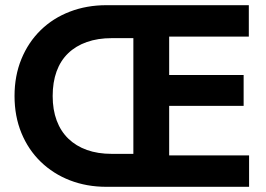

<svg xmlns="http://www.w3.org/2000/svg" viewBox="-20 -720 1025 740"><path d="M562 -312H919V-431H562ZM494 -670V-30H632V-670ZM940 -121H572L548 -127H411Q357 -127 315 -142Q273 -157 243.5 -185.5Q214 -214 198.5 -255.5Q183 -297 183 -350Q183 -403 198 -444.5Q213 -486 242.5 -514.5Q272 -543 314.5 -558Q357 -573 411 -573H551L568 -579H939V-700H390Q314 -700 249 -675Q184 -650 136.5 -603.5Q89 -557 62.5 -492.5Q36 -428 36 -350Q36 -272 62.5 -207.5Q89 -143 137 -96.5Q185 -50 249.5 -25Q314 0 390 0H940Z"/></svg>

Font: Jost SemiBold
Style: Regular
Weight: 600
Version: Version 3.710